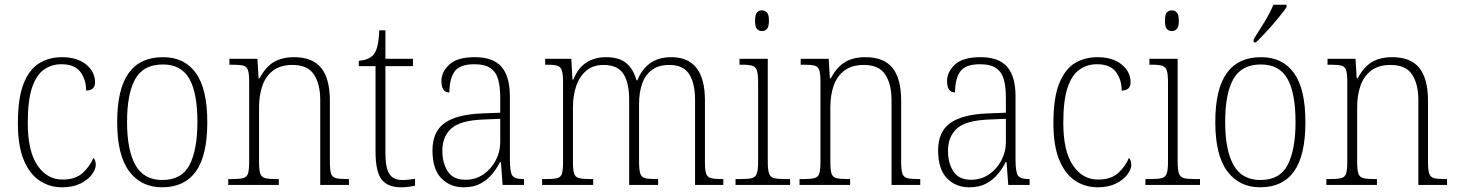

<svg xmlns="http://www.w3.org/2000/svg" viewBox="-20 -786 6196 816"><path d="M244 10Q191 10 148.5 -18Q106 -46 81 -106Q56 -166 56 -263Q56 -370 80.5 -431Q105 -492 147 -517.5Q189 -543 243 -543Q308 -543 346 -512Q384 -481 384 -436Q384 -402 346 -401Q346 -448 321.5 -480.5Q297 -513 241 -513Q199 -513 166.5 -490Q134 -467 116 -413Q98 -359 98 -264Q98 -143 139.5 -82.5Q181 -22 247 -23Q301 -23 331.5 -51Q362 -79 377 -115Q387 -105 387 -85Q387 -67 370.5 -44.5Q354 -22 322 -6Q290 10 244 10Z M669 10Q580 10 529 -58Q478 -126 478 -267Q478 -407 526.5 -475Q575 -543 673 -543Q764 -543 812.5 -475.5Q861 -408 861 -267Q861 -125 812.5 -57.5Q764 10 669 10ZM670 -21Q753 -21 786 -86Q819 -151 819 -267Q819 -391 784.5 -451.5Q750 -512 672 -512Q590 -512 555 -450.5Q520 -389 520 -267Q520 -148 555.5 -84.5Q591 -21 670 -21Z M950 0V-25H966Q997 -25 1013 -29Q1029 -33 1034 -48.5Q1039 -64 1039 -99V-438Q1039 -472 1034 -487.5Q1029 -503 1014 -507Q999 -511 971 -511H955V-536H1074L1079 -453H1083Q1109 -502 1144 -522.5Q1179 -543 1230 -543Q1308 -543 1345 -497.5Q1382 -452 1382 -357V-99Q1382 -64 1387 -48.5Q1392 -33 1407.5 -29Q1423 -25 1454 -25H1463V0H1341V-361Q1341 -428 1314.5 -469Q1288 -510 1223 -510Q1172 -510 1140.5 -486Q1109 -462 1095 -421.5Q1081 -381 1081 -331V-98Q1081 -64 1086 -48.5Q1091 -33 1107 -29Q1123 -25 1154 -25H1165V0Z M1685 10Q1627 10 1601.5 -23.5Q1576 -57 1576 -142V-505H1505V-528Q1545 -530 1566 -552Q1578 -565 1584 -590Q1590 -615 1592 -657H1618V-536H1735V-505H1618V-137Q1618 -72 1635 -46.5Q1652 -21 1689 -21Q1705 -21 1717 -22.5Q1729 -24 1744 -26V3Q1714 10 1685 10Z M1950 10Q1893 10 1855.5 -28.5Q1818 -67 1818 -147Q1818 -226 1869.5 -263Q1921 -300 2030 -304L2106 -307V-371Q2106 -416 2097.5 -447.5Q2089 -479 2065 -496Q2041 -513 1996 -513Q1934 -513 1912 -482Q1890 -451 1890 -393Q1856 -393 1856 -442Q1856 -480 1889.5 -511.5Q1923 -543 1998 -543Q2076 -543 2111.5 -502Q2147 -461 2147 -377V-109Q2147 -56 2157 -40.5Q2167 -25 2203 -25H2207V0H2116L2109 -97H2105Q2092 -71 2072 -46.5Q2052 -22 2022.5 -6Q1993 10 1950 10ZM1958 -22Q2001 -22 2034.5 -45Q2068 -68 2087 -104.5Q2106 -141 2106 -181V-281L2033 -278Q1935 -274 1897.5 -239.5Q1860 -205 1860 -145Q1860 -93 1883 -57.5Q1906 -22 1958 -22Z M2284 0V-25H2301Q2333 -25 2348.5 -29Q2364 -33 2368.5 -49Q2373 -65 2373 -99V-436Q2373 -470 2368 -486Q2363 -502 2349 -506.5Q2335 -511 2307 -511H2297V-536H2408L2413 -448H2417Q2437 -498 2472.5 -520.5Q2508 -543 2556 -543Q2613 -543 2643 -516.5Q2673 -490 2685 -445H2689Q2707 -491 2742.5 -517Q2778 -543 2833 -543Q2976 -543 2976 -359V-97Q2976 -64 2981 -48.5Q2986 -33 3001.5 -29Q3017 -25 3048 -25H3054V0H2934V-361Q2934 -432 2909 -471Q2884 -510 2825 -510Q2778 -510 2749.5 -488Q2721 -466 2708.5 -428.5Q2696 -391 2696 -345V-99Q2696 -64 2701 -48.5Q2706 -33 2721.5 -29Q2737 -25 2768 -25H2777V0H2654V-361Q2654 -434 2629.5 -472Q2605 -510 2545 -510Q2500 -510 2471 -485Q2442 -460 2428.5 -419Q2415 -378 2415 -331V-98Q2415 -64 2420 -48.5Q2425 -33 2441 -29Q2457 -25 2489 -25H2501V0Z M3218 -654Q3205 -654 3197 -663Q3189 -672 3189 -698Q3189 -724 3197 -733Q3205 -742 3218 -742Q3231 -742 3239.5 -733Q3248 -724 3248 -698Q3248 -672 3239.5 -663Q3231 -654 3218 -654ZM3106 0V-25H3128Q3160 -25 3175.5 -29Q3191 -33 3196.5 -48.5Q3202 -64 3202 -98V-435Q3202 -470 3197 -486Q3192 -502 3177.5 -506.5Q3163 -511 3135 -511H3123V-536H3243V-99Q3243 -65 3248.5 -49Q3254 -33 3269.5 -29Q3285 -25 3317 -25H3338V0Z M3378 0V-25H3394Q3425 -25 3441 -29Q3457 -33 3462 -48.5Q3467 -64 3467 -99V-438Q3467 -472 3462 -487.5Q3457 -503 3442 -507Q3427 -511 3399 -511H3383V-536H3502L3507 -453H3511Q3537 -502 3572 -522.5Q3607 -543 3658 -543Q3736 -543 3773 -497.5Q3810 -452 3810 -357V-99Q3810 -64 3815 -48.5Q3820 -33 3835.5 -29Q3851 -25 3882 -25H3891V0H3769V-361Q3769 -428 3742.5 -469Q3716 -510 3651 -510Q3600 -510 3568.5 -486Q3537 -462 3523 -421.5Q3509 -381 3509 -331V-98Q3509 -64 3514 -48.5Q3519 -33 3535 -29Q3551 -25 3582 -25H3593V0Z M4099 10Q4042 10 4004.5 -28.5Q3967 -67 3967 -147Q3967 -226 4018.5 -263Q4070 -300 4179 -304L4255 -307V-371Q4255 -416 4246.5 -447.5Q4238 -479 4214 -496Q4190 -513 4145 -513Q4083 -513 4061 -482Q4039 -451 4039 -393Q4005 -393 4005 -442Q4005 -480 4038.5 -511.5Q4072 -543 4147 -543Q4225 -543 4260.5 -502Q4296 -461 4296 -377V-109Q4296 -56 4306 -40.5Q4316 -25 4352 -25H4356V0H4265L4258 -97H4254Q4241 -71 4221 -46.5Q4201 -22 4171.5 -6Q4142 10 4099 10ZM4107 -22Q4150 -22 4183.5 -45Q4217 -68 4236 -104.5Q4255 -141 4255 -181V-281L4182 -278Q4084 -274 4046.5 -239.5Q4009 -205 4009 -145Q4009 -93 4032 -57.5Q4055 -22 4107 -22Z M4645 10Q4592 10 4549.5 -18Q4507 -46 4482 -106Q4457 -166 4457 -263Q4457 -370 4481.5 -431Q4506 -492 4548 -517.5Q4590 -543 4644 -543Q4709 -543 4747 -512Q4785 -481 4785 -436Q4785 -402 4747 -401Q4747 -448 4722.5 -480.5Q4698 -513 4642 -513Q4600 -513 4567.5 -490Q4535 -467 4517 -413Q4499 -359 4499 -264Q4499 -143 4540.5 -82.5Q4582 -22 4648 -23Q4702 -23 4732.5 -51Q4763 -79 4778 -115Q4788 -105 4788 -85Q4788 -67 4771.5 -44.5Q4755 -22 4723 -6Q4691 10 4645 10Z M4960 -654Q4947 -654 4939 -663Q4931 -672 4931 -698Q4931 -724 4939 -733Q4947 -742 4960 -742Q4973 -742 4981.5 -733Q4990 -724 4990 -698Q4990 -672 4981.5 -663Q4973 -654 4960 -654ZM4848 0V-25H4870Q4902 -25 4917.5 -29Q4933 -33 4938.5 -48.5Q4944 -64 4944 -98V-435Q4944 -470 4939 -486Q4934 -502 4919.5 -506.5Q4905 -511 4877 -511H4865V-536H4985V-99Q4985 -65 4990.5 -49Q4996 -33 5011.5 -29Q5027 -25 5059 -25H5080V0Z M5336 10Q5247 10 5196 -58Q5145 -126 5145 -267Q5145 -407 5193.5 -475Q5242 -543 5340 -543Q5431 -543 5479.5 -475.5Q5528 -408 5528 -267Q5528 -125 5479.5 -57.5Q5431 10 5336 10ZM5337 -21Q5420 -21 5453 -86Q5486 -151 5486 -267Q5486 -391 5451.5 -451.5Q5417 -512 5339 -512Q5257 -512 5222 -450.5Q5187 -389 5187 -267Q5187 -148 5222.5 -84.5Q5258 -21 5337 -21ZM5308 -619Q5330 -653 5354 -692.5Q5378 -732 5392 -766H5448V-756Q5437 -739 5414 -711Q5391 -683 5365 -654.5Q5339 -626 5318 -606H5308Z M5617 0V-25H5633Q5664 -25 5680 -29Q5696 -33 5701 -48.5Q5706 -64 5706 -99V-438Q5706 -472 5701 -487.5Q5696 -503 5681 -507Q5666 -511 5638 -511H5622V-536H5741L5746 -453H5750Q5776 -502 5811 -522.5Q5846 -543 5897 -543Q5975 -543 6012 -497.5Q6049 -452 6049 -357V-99Q6049 -64 6054 -48.5Q6059 -33 6074.5 -29Q6090 -25 6121 -25H6130V0H6008V-361Q6008 -428 5981.5 -469Q5955 -510 5890 -510Q5839 -510 5807.5 -486Q5776 -462 5762 -421.5Q5748 -381 5748 -331V-98Q5748 -64 5753 -48.5Q5758 -33 5774 -29Q5790 -25 5821 -25H5832V0Z"/></svg>

Font: Noto Serif Khmer SemiCondensed ExtraLight
Style: Regular
Weight: 200
Width: 4
Designer: Danh Hong and the Monotype Design Team
Foundry: Monotype Imaging Inc.
Version: Version 2.004; ttfautohint (v1.8.4.7-5d5b)